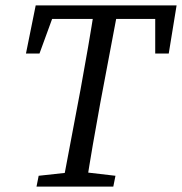

<svg xmlns="http://www.w3.org/2000/svg" viewBox="-20 -690 673 710"><path d="M76 -492H126L191 -670L137 -620H590L554 -670V-492H604L633 -670H112L76 -492ZM115 0H399L407 -40L278 -55H260L123 -40L115 0ZM210 0H298C314 -103 332 -207 351 -310L419 -670H331C315 -567 297 -463 278 -360L210 0Z"/></svg>

Font: Source Serif Variable
Style: Italic
Weight: 389
Italic angle: -12°
Designer: Frank Grießhammer
Foundry: Adobe Systems Incorporated
Version: Version 3.001;hotconv 1.0.111;makeotfexe 2.5.65597